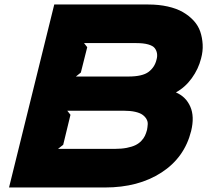

<svg xmlns="http://www.w3.org/2000/svg" viewBox="-20 -830 918 850"><path d="M630.9 -254.9Q633.3 -267.6 634 -279.8Q634.8 -292 628.4 -303Q622.1 -314 610.8 -322Q599.6 -330.1 578.4 -335Q557.1 -339.8 527.8 -339.8H277.8L292 -321.8L259.8 -189L236.8 -170.9H487.8Q518.1 -170.9 541.5 -175.5Q564.9 -180.2 579.8 -187.5Q594.7 -194.8 605.5 -206.1Q616.2 -217.3 621.6 -228.8Q627 -240.2 630.9 -254.9ZM672.9 -565.9Q677.2 -580.6 675 -593.8Q672.9 -606.9 664.8 -617.2Q656.7 -627.4 636.2 -633.3Q615.7 -639.2 584 -639.2H352.1L366.2 -621.1L337.9 -508.8L315.9 -491.2H547.9Q610.4 -491.2 637.7 -511.7Q665 -532.2 672.9 -565.9ZM826.2 -250Q796.9 -132.3 694.8 -66.2Q592.8 0 444.8 0H20L220.2 -810.1H636.2Q683.1 -810.1 722.4 -801.3Q761.7 -792.5 789.3 -776.6Q816.9 -760.7 837.2 -738.8Q857.4 -716.8 866.5 -690.2Q875.5 -663.6 877.2 -633.3Q878.9 -603 870.1 -570.8Q858.4 -524.4 829.1 -483.9Q799.8 -443.4 758.8 -420.9Q803.2 -401.9 822.5 -357.9Q841.8 -314 826.2 -250Z"/></svg>

Font: Sinkin Sans 800 Black Italic
Style: Regular
Weight: 900
Italic angle: -112°
Designer: Keith Bates
Foundry: K-Type
Version: Sinkin Sans (version 1.0)  by Keith Bates   •   © 2014   www